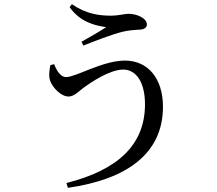

<svg xmlns="http://www.w3.org/2000/svg" viewBox="-20 -832 1040 919"><path d="M239 -525 221 -520C216 -492 212 -467 221 -443C232 -413 272 -370 308 -370C334 -370 355 -393 376 -409C415 -438 505 -499 570 -499C632 -499 674 -438 674 -333C674 -135 539 -17 298 44L305 67C586 27 760 -96 760 -321C760 -457 688 -542 578 -542C471 -542 344 -463 296 -463C273 -463 253 -488 239 -525ZM313 -798C369 -718 452 -708 488 -702C460 -683 412 -656 370 -632L379 -614C428 -633 513 -667 567 -680C595 -687 626 -689 645 -690C670 -690 683 -700 683 -715C683 -745 635 -766 595 -766C578 -766 546 -757 511 -757C455 -757 392 -765 324 -812Z"/></svg>

Font: Noto Serif JP Medium
Style: Regular
Weight: 500
Designer: Ryoko NISHIZUKA 西塚涼子 (kana & ideographs); Frank Grießhammer (Latin, Greek & Cyrillic); Wenlong ZHANG 张文龙 (bopomofo); San
Foundry: Adobe
Version: Version 2.001;hotconv 1.1.0;makeotfexe 2.6.0